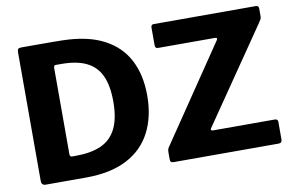

<svg xmlns="http://www.w3.org/2000/svg" viewBox="-77 -882 1567 1022"><g transform="rotate(-10 706.5 -371.0)"><path d="M93.1 0Q69.8 0 69.8 -24.3V-721.3Q69.8 -732.7 74.8 -737.4Q79.8 -742 91.9 -742Q113.8 -742 143.6 -742Q173.4 -742 205.4 -741.9Q237.3 -741.7 266.1 -741.7Q294.8 -741.7 314.5 -741Q450.3 -737.9 537 -692.2Q623.8 -646.5 665.5 -565.5Q707.2 -484.6 707.2 -374Q707.2 -259.8 663.5 -175.5Q619.8 -91.1 531.5 -45.6Q443.2 0 309.8 0ZM257.9 -123.4H277.3Q359.3 -123.4 413.9 -147.7Q468.5 -172 496.2 -227.2Q523.8 -282.4 523.8 -373.1Q523.8 -460.7 498.5 -514.4Q473.2 -568 420.7 -593.2Q368.2 -618.3 287.1 -618.3H254.8Q244.8 -618.3 244.8 -604.3V-136.6Q244.8 -123.4 257.9 -123.4ZM786.6 0Q774.8 0 770.3 -4Q765.8 -8 765.8 -19.8V-56.2Q765.8 -69 768.7 -75.4Q771.6 -81.7 782.8 -97.4L1123 -599.5Q1131.2 -612.9 1115.4 -612.9H809.9Q799.5 -612.9 795.8 -617.3Q792.2 -621.6 792.2 -632V-725.3Q792.2 -742 806.7 -742H1359.2Q1374.5 -742 1374.5 -726V-684.8Q1374.5 -675.8 1371.6 -669.5Q1368.6 -663.3 1360.9 -652.1L1011 -142.1Q1006.9 -135.2 1010.6 -132.5Q1014.3 -129.8 1020.2 -129.8H1352.8Q1370.2 -129.8 1370.2 -114.8V-17.7Q1370.2 -10.4 1365.9 -5.2Q1361.5 0 1351.1 0H786.6Z"/></g></svg>

Font: Libre Franklin Thin
Style: Regular
Weight: 100
Designer: Pablo Impallari, Rodrigo Fuenzalida, Nhung Nguyen
Foundry: Impallari Type
Version: Version 3.000